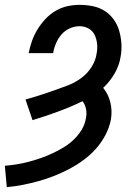

<svg xmlns="http://www.w3.org/2000/svg" viewBox="-26 -763 546 791"><path d="M2 8 -6 -80Q18 -82 43 -86Q68 -90 92.5 -96.5Q117 -103 141.5 -111.5Q166 -120 189.5 -131Q213 -142 235.5 -155.5Q258 -169 277.5 -187.5Q297 -206 310.5 -228.5Q324 -251 328 -276Q332 -295 328.5 -313.5Q325 -332 314 -346Q264 -322 212.5 -303Q161 -284 108 -268L79 -353Q108 -361 137.5 -370.5Q167 -380 195.5 -390Q224 -400 253 -411Q282 -422 307.5 -440.5Q333 -459 350.5 -486Q368 -513 372 -542Q376 -562 374 -582Q372 -602 364 -619Q356 -636 339 -645.5Q322 -655 302 -655Q281 -655 261 -646Q241 -637 227 -620.5Q213 -604 204.5 -584Q196 -564 193 -544H92Q97 -569 105.5 -593.5Q114 -618 128 -641Q142 -664 160.5 -684Q179 -704 202.5 -718Q226 -732 251.5 -737.5Q277 -743 302 -743Q330 -743 356.5 -737.5Q383 -732 404.5 -718.5Q426 -705 441.5 -684Q457 -663 464.5 -638Q472 -613 474 -585.5Q476 -558 471 -530Q466 -495 446.5 -461Q427 -427 399 -401Q420 -376 428.5 -341.5Q437 -307 431 -271Q425 -239 409 -208Q393 -177 370 -151Q347 -125 318.5 -104Q290 -83 259.5 -67Q229 -51 197.5 -38.5Q166 -26 133.5 -17Q101 -8 68.5 -1.5Q36 5 2 8Z"/></svg>

Font: Iosevka SS18 Semibold
Style: Italic
Weight: 600
Italic angle: -9°
Monospace: yes
Designer: Belleve Invis
Foundry: Belleve Invis
Version: Version 25.1.1; ttfautohint (v1.8.4)